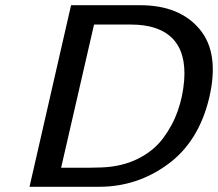

<svg xmlns="http://www.w3.org/2000/svg" viewBox="-20 -715 835 735"><path d="M93 0 252 -695H517Q667 -695 744 -603.5Q821 -512 781 -341Q741 -173 623 -86.5Q505 0 360 0ZM214 -73H325Q333 -73 347.5 -73.5Q362 -74 369 -74Q447 -77 507.5 -107Q568 -137 604.5 -186Q641 -235 660.5 -290.5Q680 -346 685 -407Q693 -513 641 -567Q589 -621 481 -621H340Z"/></svg>

Font: Coval
Style: Italic
Weight: 400
Foundry: Context Ltd
Version: Version 001.000